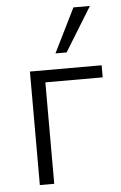

<svg xmlns="http://www.w3.org/2000/svg" viewBox="-53 -785 521 824"><g transform="rotate(-5 207.0 -373.5)"><path d="M85 0V-489H394V-437H147V0ZM201 -557 295 -747H366L249 -557Z"/></g></svg>

Font: Nunito Sans 10pt SemiCondensed Light
Style: Regular
Weight: 300
Width: 4
Designer: Vernon Adams
Foundry: Vernon Adams
Version: Version 3.101;gftools[0.9.27]